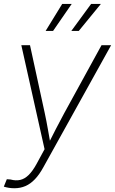

<svg xmlns="http://www.w3.org/2000/svg" viewBox="-33 -770 597 996"><path d="M-13.2 198.2 2.4 159.7 21.5 161.1Q48.8 168.5 71.8 163.3Q94.7 158.2 115.2 138.2Q135.7 118.2 155.8 82L198.2 3.9L77.6 -535.6H122.6L199.2 -183.1Q208 -142.1 215.1 -101.3Q222.2 -60.5 229.5 -20H215.8Q236.3 -60.5 257.1 -101.3Q277.8 -142.1 300.3 -183.1L493.7 -535.6H543.5L191.9 97.7Q171.4 135.3 148.4 159.4Q125.5 183.6 99.1 195.1Q72.8 206.5 41.5 206.5Q26.4 206.5 12.9 204.3Q-0.5 202.1 -13.2 198.2ZM242.2 -609.4H203.6L289.6 -749.5H338.9ZM375.5 -609.4H336.9L439.5 -749.5H490.2Z"/></svg>

Font: Inter 20pt ExtraLight
Style: Italic
Weight: 250
Italic angle: -9.3988°
Version: Version 4.001;git-66647c0bb